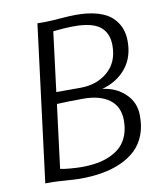

<svg xmlns="http://www.w3.org/2000/svg" viewBox="-85 -825 774 902"><g transform="rotate(-10 302.5 -374.0)"><path d="M59.1 0 153.3 -747.1H193.4Q214.8 -747.1 262.9 -751Q311 -754.9 337.4 -754.9Q398.4 -754.9 442.4 -741.7Q486.3 -728.5 510 -705.3Q533.7 -682.1 544.7 -655Q555.7 -627.9 556.2 -594.7Q557.6 -516.6 515.6 -463.9Q473.6 -411.1 399.9 -390.6Q463.9 -383.3 507.6 -342Q551.3 -300.8 552.2 -239.3Q553.2 -187 537.4 -145.5Q521.5 -104 492.4 -75.9Q463.4 -47.9 421.6 -29.1Q379.9 -10.3 330.6 -1.7Q281.2 6.8 223.6 6.8Q204.6 6.8 157.5 3.4Q110.4 0 93.3 0ZM320.3 -703.6Q276.4 -703.6 220.2 -697.3L184.6 -413.6H298.8Q378.9 -413.6 431.2 -459.5Q483.4 -505.4 482.4 -586.4Q481.4 -644.5 443.6 -674.1Q405.8 -703.6 320.3 -703.6ZM305.7 -360.8Q227.5 -360.8 177.7 -357.9L139.6 -55.2Q153.3 -51.3 187 -48.6Q220.7 -45.9 239.7 -45.9Q280.3 -45.9 314.7 -51.8Q349.1 -57.6 379.2 -71.3Q409.2 -85 430.2 -105.7Q451.2 -126.5 462.9 -158.2Q474.6 -189.9 474.1 -230.5Q473.1 -294.4 428 -327.6Q382.8 -360.8 305.7 -360.8Z"/></g></svg>

Font: HaufeMerriweatherSansLt
Style: Italic
Weight: 300
Designer: Eben Sorkin ( eben@eyebytes.com )
Foundry: Eben Sorkin
Version: Version 1.56